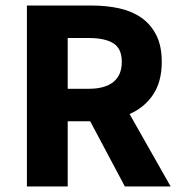

<svg xmlns="http://www.w3.org/2000/svg" viewBox="-20 -672 653 692"><path d="M77 0V-652H312Q364 -652 409.5 -642Q455 -632 489 -608.5Q523 -585 543 -546Q563 -507 563 -449Q563 -377 531.5 -330.5Q500 -284 447 -261L595 0H430L305 -235H224V0ZM224 -352H300Q358 -352 388.5 -376.5Q419 -401 419 -449Q419 -497 388.5 -516Q358 -535 300 -535H224Z"/></svg>

Font: TypoPRO Source Sans Pro
Style: Bold
Weight: 700
Designer: Paul D. Hunt
Foundry: Adobe Systems Incorporated
Version: Version 2.020;PS 2.000;hotconv 1.0.86;makeotf.lib2.5.63406